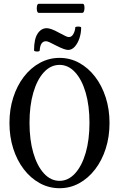

<svg xmlns="http://www.w3.org/2000/svg" viewBox="-20 -982 629 1015"><path d="M295 13Q239 13 190.5 -13.5Q142 -40 106 -87Q70 -134 50 -196.5Q30 -259 30 -332Q30 -404 50 -466.5Q70 -529 106 -576Q142 -623 190.5 -649.5Q239 -676 295 -676Q351 -676 399 -649.5Q447 -623 483 -576Q519 -529 539 -466.5Q559 -404 559 -332Q559 -259 539 -196.5Q519 -134 483 -87Q447 -40 399 -13.5Q351 13 295 13ZM295 -26Q341 -26 377 -65.5Q413 -105 433 -174Q453 -243 453 -333Q453 -423 433 -492Q413 -561 377 -600Q341 -639 295 -639Q248 -639 212 -600Q176 -561 156 -492Q136 -423 136 -333Q136 -243 156 -174Q176 -105 212 -65.5Q248 -26 295 -26ZM340 -718Q322 -718 277 -741Q252 -754 241 -759Q230 -764 223 -764Q193 -764 190 -716Q190 -711 182 -710Q174 -709 167 -710.5Q160 -712 160 -716Q160 -776 179 -804.5Q198 -833 227 -833Q249 -833 292 -809Q313 -798 325 -792Q337 -786 344 -786Q359 -786 368 -802.5Q377 -819 378 -837Q378 -840 385.5 -841Q393 -842 401 -841Q409 -840 409 -836Q409 -807 400 -780Q391 -753 375.5 -735.5Q360 -718 340 -718ZM185 -914Q178 -914 175.5 -926Q173 -938 175.5 -950Q178 -962 185 -962H417Q424 -962 426 -950Q428 -938 425 -926Q422 -914 415 -914Z"/></svg>

Font: Junicode Two Beta Condensed Medium
Style: Regular
Weight: 500
Width: 3
Designer: Peter S. Baker
Foundry: Briery Creek Software
Version: Version 1.053; ttfautohint (v1.8.4)